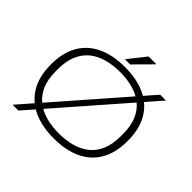

<svg xmlns="http://www.w3.org/2000/svg" viewBox="-219 -1085 1351 1351"><g transform="rotate(45 456.5 -409.5)"><path d="M457 12Q338 12 252.5 -28Q167 -68 121 -147Q75 -226 75 -343Q75 -461 121 -539.5Q167 -618 252.5 -658Q338 -698 457 -698Q576 -698 661.5 -658Q747 -618 792.5 -539.5Q838 -461 838 -343Q838 -226 792.5 -147Q747 -68 661.5 -28Q576 12 457 12ZM457 -38Q526 -38 585 -54Q644 -70 688 -105Q732 -140 756 -196Q780 -252 780 -333V-354Q780 -434 756 -490.5Q732 -547 688 -582Q644 -617 585 -633Q526 -649 457 -649Q388 -649 329 -633Q270 -617 226 -582Q182 -547 157.5 -490.5Q133 -434 133 -354V-333Q133 -252 157.5 -196Q182 -140 226 -105Q270 -70 329 -54Q388 -38 457 -38ZM85 49 769 -735H827L143 49ZM417 -736 522 -868H597V-865L469 -736Z"/></g></svg>

Font: Archivo SemiExpanded Thin
Style: Regular
Weight: 250
Width: 6
Designer: Hector Gatti
Foundry: Omnibus-Type
Version: Version 2.001